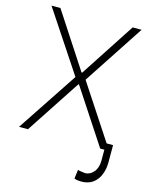

<svg xmlns="http://www.w3.org/2000/svg" viewBox="-136 -814 876 1113"><g transform="rotate(15 302.0 -257.0)"><path d="M85.2 -727.3 300.1 -398.1H304L518.8 -727.3H572.4L333.5 -363.6L572.4 0H518.8L304 -327.1H300.1L85.2 0H31.6L272.7 -363.6L31.6 -727.3ZM543.7 -38.7H585.6V65Q585.6 105.1 572.1 138.8Q558.6 172.6 531.1 192.8Q503.6 213.1 461.3 213.1Q449.2 213.1 439.5 211.6Q429.7 210.2 419.4 206L426.5 152Q428.6 154.1 439.5 155.9Q450.3 157.7 460.8 158.7Q471.2 159.8 471.6 160.2Q500.4 159.4 522 134.2Q543.7 109 543.7 65Z"/></g></svg>

Font: Inter Extra Light BETA
Style: Regular
Weight: 200
Designer: Rasmus Andersson
Foundry: rsms
Version: Version 3.011;git-f93a4a705